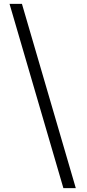

<svg xmlns="http://www.w3.org/2000/svg" viewBox="-20 -801 450 998"><path d="M374 177H309.5L29.5 -781H94Z"/></svg>

Font: Merriweather 60pt Light
Style: Regular
Weight: 300
Version: Version 2.100